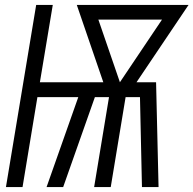

<svg xmlns="http://www.w3.org/2000/svg" viewBox="-20 -755 781 775"><path d="M4 0H71L131 -363H296L168 0H235L363 -363H420L360 0H427L487 -363H545L553 0H620L610 -423H531L741 -735H290L397 -423H317H141L193 -735H126ZM464 -423 377 -676H634Z"/></svg>

Font: Iosevka Sparkle Light Oblique
Style: Regular
Weight: 300
Italic angle: -9°
Designer: Belleve Invis
Foundry: Belleve Invis
Version: Version 4.5.0; ttfautohint (v1.8.3)